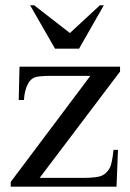

<svg xmlns="http://www.w3.org/2000/svg" viewBox="-20 -696 484 716"><path d="M419.9 -137.2 414.6 0H20V-17.6L316.9 -413.1H170.4Q123 -413.1 108.4 -407Q93.8 -400.9 84.5 -383.8Q71.3 -359.4 69.3 -323.2H49.8L52.7 -447.3H427.7V-429.2L127.9 -32.7H291Q342.3 -32.7 360.6 -41.3Q378.9 -49.8 390.1 -71.3Q397.9 -86.9 403.3 -137.2ZM274.9 -514.6H185.1L92.3 -676.3H107.4L240.7 -572.8L352.5 -676.3H367.2Z"/></svg>

Font: Jameel Khushkhat-L
Style: Regular
Weight: 400
Version: Version 3.5